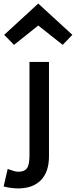

<svg xmlns="http://www.w3.org/2000/svg" viewBox="-72 -803 422 1067"><path d="M-51.8 233.4Q-45.9 209 -29.3 135.7Q-12.7 141.6 2 146.5Q16.6 151.4 30.3 151.4Q63.5 151.4 77.1 132.8Q91.8 115.2 91.8 59.6Q91.8 -113.3 91.8 -459Q104.5 -459 140.6 -459Q155.3 -459 200.2 -459Q200.2 -328.1 200.2 65.4Q200.2 152.3 155.3 198.2Q110.4 244.1 28.3 244.1Q-8.8 244.1 -51.8 233.4ZM-48.8 -609.4Q-2 -652.3 140.6 -783.2Q188.5 -739.3 330.1 -609.4Q316.4 -595.7 276.4 -553.7Q242.2 -581.1 140.6 -661.1Q107.4 -633.8 5.9 -553.7Q-7.8 -567.4 -48.8 -609.4Z"/></svg>

Font: Alata=Ham
Style: Regular
Weight: 400
Designer: Spyros Zevelakis, Eben Sorkin
Version: Version 1.004